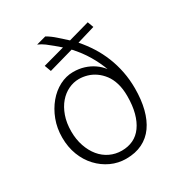

<svg xmlns="http://www.w3.org/2000/svg" viewBox="-165 -779 830 898"><g transform="rotate(-30 250.0 -330.5)"><path d="M256 12Q213 12 175 -5.5Q137 -23 107.5 -54.5Q78 -86 61.5 -129Q45 -172 45 -223Q45 -274 61.5 -317.5Q78 -361 105.5 -394Q133 -427 168.5 -445.5Q204 -464 242 -464Q274 -464 301 -455.5Q328 -447 350.5 -431.5Q373 -416 389 -395Q374 -436 349.5 -477.5Q325 -519 289 -558L155 -520L142 -555L259 -587Q244 -600 228.5 -613Q213 -626 196.5 -638.5Q180 -651 161 -659L213 -673Q236 -660 259.5 -639Q283 -618 304 -599L418 -631L430 -599L333 -570Q361 -538 383.5 -502.5Q406 -467 422 -427Q438 -387 446.5 -343.5Q455 -300 455 -253Q455 -192 442.5 -143Q430 -94 405.5 -59.5Q381 -25 343.5 -6.5Q306 12 256 12ZM257 -31Q291 -31 318.5 -44Q346 -57 365.5 -84Q385 -111 395.5 -150Q406 -189 406 -240Q406 -279 397 -309Q388 -339 372 -360Q356 -381 336 -395Q316 -409 293.5 -415.5Q271 -422 249 -422Q220 -422 192.5 -409Q165 -396 143.5 -371Q122 -346 109 -309.5Q96 -273 96 -227Q96 -184 108.5 -147.5Q121 -111 142.5 -85Q164 -59 193.5 -45Q223 -31 257 -31Z"/></g></svg>

Font: Inconsolata Light
Style: Regular
Weight: 300
Designer: Raph Levien, Cyreal, Brenton Simpson
Foundry: Raph Levien, Cyreal, Google
Version: Version 3.001